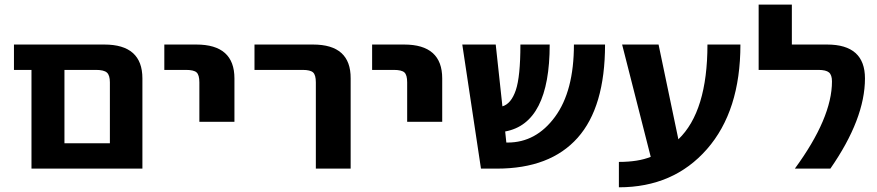

<svg xmlns="http://www.w3.org/2000/svg" viewBox="-20 -712 3715 813"><path d="M247.1 2H113.3V-416H39.1V-523.4H421.9Q583 -523.4 583 -379.9V2ZM445.3 -363.3Q445.3 -393.6 432.6 -404.8Q419.9 -416 386.7 -416H252.9V-105.5H445.3Z M675.8 -416V-523.4H811.5Q972.7 -523.4 972.7 -379.9V-196.3H824.2V-363.3Q824.2 -394.5 812.5 -405.3Q800.8 -416 767.6 -416Z M1057.6 -416V-523.4H1305.7Q1465.8 -523.4 1464.8 -379.9V2H1317.4V-363.3Q1317.4 -394.5 1305.7 -405.3Q1293.9 -416 1261.7 -416Z M1555.7 -416V-523.4H1691.4Q1852.5 -523.4 1852.5 -379.9V-196.3H1704.1V-363.3Q1704.1 -394.5 1692.4 -405.3Q1680.7 -416 1647.5 -416Z M2016.6 2 1937.5 -523.4H2079.1L2107.4 -261.7Q2144.5 -272.5 2164.1 -330.1Q2183.6 -387.7 2183.6 -523.4H2307.6Q2307.6 -189.5 2119.1 -155.3L2124 -108.4H2129.9Q2250 -108.4 2330.1 -217.3Q2410.2 -326.2 2410.2 -523.4H2542Q2542 -258.8 2425.8 -128.4Q2309.6 2 2084 2Z M2852.5 -122.1Q2975.6 -240.2 2975.6 -523.4H3115.2Q3115.2 -242.2 2973.6 -80.6Q2832 81.1 2600.6 81.1V-26.4Q2682.6 -26.4 2735.4 -47.9L2614.3 -523.4H2768.6Z M3345.7 2Q3502.9 -212.9 3502.9 -367.2Q3502.9 -394.5 3490.2 -405.3Q3477.5 -416 3445.3 -416H3192.4V-692.4H3333V-523.4H3482.4Q3642.6 -523.4 3642.6 -379.9Q3642.6 -209 3496.1 2Z"/></svg>

Font: Nasu
Style: Bold
Weight: 700
Designer: Ryoko NISHIZUKA (kana &amp; ideographs); Paul D. Hunt (Latin, Greek &amp; Cyrillic); Wenlong ZHANG (bopomofo); Sandoll C
Version: Version 2014.1215